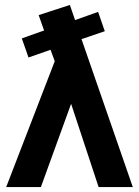

<svg xmlns="http://www.w3.org/2000/svg" viewBox="-20 -755 560 775"><path d="M378 0 267 -336 145 0H5L201 -508L184 -554L95 -523L68 -600L158 -632L136 -694L262 -735L283 -674L376 -707L403 -629L309 -597L516 0Z"/></svg>

Font: Radio Canada SemiBold
Style: Regular
Weight: 600
Designer: Charles Daoud, Etienne Aubert Bonn, Alexandre Saumier Demers, Jacques Le Bailly
Foundry: Radio-Canada
Version: Version 2.104; ttfautohint (v1.8.4.7-5d5b);gftools[0.9.28.de